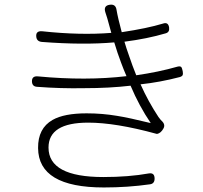

<svg xmlns="http://www.w3.org/2000/svg" viewBox="-20 -794 897 847"><path d="M438 33Q149 33 148 -141Q147 -228 212 -265Q263 -294 362 -294Q431 -294 496 -283Q547 -275 645 -251Q594 -326 556 -416Q463 -405 351 -405Q248 -403 144 -411Q122 -412 121 -434Q120 -460 148 -457Q359 -437 538 -458Q525 -488 514 -518Q498 -560 484 -607Q347 -595 165 -609Q142 -611 140 -632Q137 -659 167 -656Q334 -638 471 -649L455 -707Q454 -709 453 -714Q448 -730 445 -739Q435 -769 464 -773Q490 -777 494 -751Q500 -715 517 -652Q630 -669 699 -690Q722 -698 726 -673Q729 -652 711 -647Q630 -623 529 -610Q536 -585 551 -543Q554 -534 556 -529Q559 -522 564 -506Q575 -476 581 -462Q679 -476 763 -500Q775 -503 780 -498Q783 -494 786 -480Q788 -468 786 -463Q783 -457 773 -454Q685 -431 600 -422Q634 -346 679 -278Q689 -264 697 -257Q711 -241 699 -224L695 -218Q689 -210 681 -206Q673 -202 669 -204Q490 -253 369 -253Q194 -253 194 -143Q194 -13 436 -13Q548 -13 637 -29Q662 -33 662 -6Q662 16 642 19Q544 33 438 33Z"/></svg>

Font: GenSenRounded TW L
Style: Regular
Weight: 300
Version: Version 1.501;PS 1;hotconv 16.6.51;makeotf.lib2.5.65220